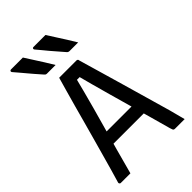

<svg xmlns="http://www.w3.org/2000/svg" viewBox="-275 -1047 1149 1149"><g transform="rotate(-45 300.0 -472.5)"><path d="M153 -945Q173 -914 190 -887Q207 -860 224.5 -833Q242 -806 260 -775Q249 -775 238.5 -775Q228 -775 216 -775Q204 -775 187 -775Q181 -775 177 -777.5Q173 -780 171 -783Q147 -810 131.5 -828Q116 -846 103.5 -861Q91 -876 77 -892.5Q63 -909 45 -930Q41 -935 43.5 -940Q46 -945 52 -945Q72 -945 85.5 -945Q99 -945 114.5 -945Q130 -945 153 -945ZM344 -945Q364 -914 381 -887Q398 -860 415.5 -833Q433 -806 451 -775Q440 -775 429.5 -775Q419 -775 407 -775Q395 -775 378 -775Q372 -775 367.5 -777.5Q363 -780 361 -783Q338 -810 322 -828Q306 -846 293.5 -861Q281 -876 267.5 -892.5Q254 -909 236 -930Q232 -935 234 -940Q236 -945 242 -945Q263 -945 276.5 -945Q290 -945 305.5 -945Q321 -945 344 -945ZM141 -278H362Q374 -278 385.5 -278Q397 -278 408 -278L436 -288L445 -243L455 -197H151Q148 -197 145.5 -198.5Q143 -200 141.5 -202.5Q140 -205 140 -208ZM118 0Q98 0 78 0Q58 0 37 0Q33 0 30.5 -2Q28 -4 27 -7Q26 -10 27 -14Q38 -50 51 -96Q64 -142 78.5 -194Q93 -246 108.5 -301.5Q124 -357 139 -412Q154 -467 168.5 -520Q183 -573 196.5 -620Q210 -667 221 -706Q261 -706 298.5 -706Q336 -706 367 -706Q371 -706 373.5 -704.5Q376 -703 377.5 -701Q379 -699 379 -695Q399 -626 420 -554Q441 -482 462.5 -407.5Q484 -333 506 -256Q528 -179 551 -99Q557 -74 564 -49.5Q571 -25 577 0Q556 0 535.5 0Q515 0 497 0Q491 0 487.5 -1.5Q484 -3 481.5 -8.5Q479 -14 476 -25Q458 -90 439 -158.5Q420 -227 401 -293.5Q382 -360 364.5 -423Q347 -486 332 -541Q317 -596 306 -639L329 -622H269L292 -639Q281 -595 267.5 -543.5Q254 -492 237.5 -431.5Q221 -371 201.5 -302.5Q182 -234 161 -158.5Q140 -83 118 0Z"/></g></svg>

Font: Rec Mono Linear
Style: Regular
Weight: 400
Monospace: yes
Version: Version 1.085; ttfautohint (v1.8.4.7-5d5b)